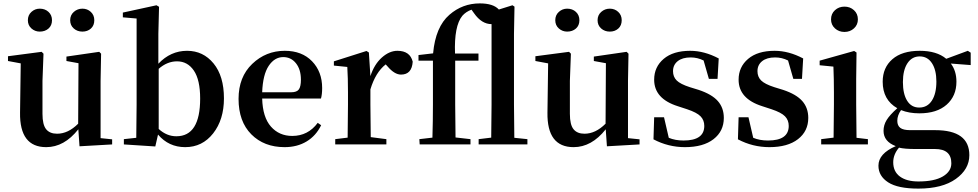

<svg xmlns="http://www.w3.org/2000/svg" viewBox="-20 -850 5753 1130"><path d="M535 -731Q535 -700 515 -682Q495 -664 465 -664Q435 -664 414 -682.5Q393 -701 393 -731Q393 -761 414.5 -780Q436 -799 465 -799Q494 -799 514.5 -780Q535 -761 535 -731ZM214 -664Q186 -664 165 -682.5Q144 -701 144 -731Q144 -761 165 -780Q186 -799 214 -799Q245 -799 265.5 -780Q286 -761 286 -731Q286 -700 265.5 -682Q245 -664 214 -664ZM572 -37 640 -30V0L448 11L441 -89Q358 16 252 16Q95 16 98 -187L102 -477L27 -491V-519L225 -545L236 -534L230 -374V-180Q230 -116 251.5 -89.5Q273 -63 316 -63Q381 -63 440 -122L442 -478L371 -491V-517L564 -545L575 -534L572 -374Z M914 -445V-91Q961 -48 1018 -48Q1158 -48 1158 -270Q1158 -380 1121 -434.5Q1084 -489 1022 -489Q964 -489 914 -445ZM912 -651V-475Q984 -551 1081 -551Q1176 -551 1237 -476.5Q1298 -402 1298 -271Q1298 -146 1234.5 -65Q1171 16 1070 16Q973 16 910 -58L894 12L709 0V-31L782 -39Q784 -155 784 -235V-741L703 -748V-776L901 -819L916 -810Z M1523 -307H1694Q1727 -307 1739 -324Q1751 -341 1751 -381Q1751 -441 1722 -477.5Q1693 -514 1647 -514Q1596 -514 1561.5 -462.5Q1527 -411 1523 -307ZM1869 -270H1523Q1526 -160 1574.5 -105Q1623 -50 1700 -50Q1793 -50 1850 -127L1870 -113Q1840 -51 1784.5 -17.5Q1729 16 1655 16Q1534 16 1459 -59.5Q1384 -135 1384 -268Q1384 -397 1464.5 -474Q1545 -551 1656 -551Q1757 -551 1816.5 -489.5Q1876 -428 1876 -332Q1876 -294 1869 -270Z M2151 -541 2160 -402Q2183 -472 2227.5 -511.5Q2272 -551 2319 -551Q2393 -551 2409 -487Q2404 -411 2340 -411Q2302 -411 2261 -459L2250 -471Q2190 -424 2160 -324V-235Q2160 -157 2162 -43L2254 -31V0H1953V-31L2026 -40Q2028 -154 2028 -235V-307Q2028 -392 2024 -456L1945 -464V-489L2137 -550Z M3007 -39 3084 -31V0H2797V-31L2871 -40Q2873 -166 2873 -235V-708Q2815 -708 2770 -772L2755 -793Q2722 -781 2701 -757Q2652 -697 2658 -535H2796V-493H2659V-235Q2659 -171 2661 -41L2749 -31V0H2450L2448 -31L2525 -40Q2528 -136 2528 -235V-493H2443V-526L2529 -536Q2543 -692 2625 -763Q2702 -830 2804 -830Q2883 -830 2916 -794L2996 -819L3008 -811L3005 -651V-235Q3005 -167 3007 -39Z M3639 -731Q3639 -700 3619 -682Q3599 -664 3569 -664Q3539 -664 3518 -682.5Q3497 -701 3497 -731Q3497 -761 3518.5 -780Q3540 -799 3569 -799Q3598 -799 3618.5 -780Q3639 -761 3639 -731ZM3318 -664Q3290 -664 3269 -682.5Q3248 -701 3248 -731Q3248 -761 3269 -780Q3290 -799 3318 -799Q3349 -799 3369.5 -780Q3390 -761 3390 -731Q3390 -700 3369.5 -682Q3349 -664 3318 -664ZM3676 -37 3744 -30V0L3552 11L3545 -89Q3462 16 3356 16Q3199 16 3202 -187L3206 -477L3131 -491V-519L3329 -545L3340 -534L3334 -374V-180Q3334 -116 3355.5 -89.5Q3377 -63 3420 -63Q3485 -63 3544 -122L3546 -478L3475 -491V-517L3668 -545L3679 -534L3676 -374Z M4040 -337 4092 -321Q4170 -295 4205 -255Q4240 -215 4240 -156Q4240 -78 4179.5 -31Q4119 16 4011 16Q3913 16 3826 -30L3830 -160H3888L3916 -39Q3954 -23 4003 -23Q4125 -23 4125 -109Q4125 -143 4103 -165.5Q4081 -188 4024 -207L3969 -225Q3830 -269 3830 -381Q3830 -456 3886 -503.5Q3942 -551 4042 -551Q4125 -551 4210 -506L4203 -386H4152L4121 -494Q4085 -512 4045 -512Q3996 -512 3968.5 -490Q3941 -468 3941 -431Q3941 -398 3962.5 -376.5Q3984 -355 4040 -337Z M4537 -337 4589 -321Q4667 -295 4702 -255Q4737 -215 4737 -156Q4737 -78 4676.5 -31Q4616 16 4508 16Q4410 16 4323 -30L4327 -160H4385L4413 -39Q4451 -23 4500 -23Q4622 -23 4622 -109Q4622 -143 4600 -165.5Q4578 -188 4521 -207L4466 -225Q4327 -269 4327 -381Q4327 -456 4383 -503.5Q4439 -551 4539 -551Q4622 -551 4707 -506L4700 -386H4649L4618 -494Q4582 -512 4542 -512Q4493 -512 4465.5 -490Q4438 -468 4438 -431Q4438 -398 4459.5 -376.5Q4481 -355 4537 -337Z M4871 -736Q4871 -769 4894 -790Q4917 -811 4950 -811Q4983 -811 5006 -790Q5029 -769 5029 -736Q5029 -704 5006 -683Q4983 -662 4950 -662Q4917 -662 4894 -683Q4871 -704 4871 -736ZM5021 -39 5088 -31V0H4813V-31L4886 -40Q4888 -154 4888 -235V-306Q4888 -383 4885 -458L4804 -466V-493L5007 -550L5021 -541L5019 -385V-235Q5019 -153 5021 -39Z M5390 -217Q5438 -217 5464.5 -258Q5491 -299 5491 -370Q5491 -438 5465 -478Q5439 -518 5393 -518Q5347 -518 5320.5 -477.5Q5294 -437 5294 -367Q5294 -297 5319 -257Q5344 -217 5390 -217ZM5483 27H5367Q5304 27 5271 19Q5237 59 5237 105Q5237 160 5276.5 189Q5316 218 5385 218Q5479 218 5529 188.5Q5579 159 5579 111Q5579 27 5483 27ZM5693 -540V-467L5576 -476Q5609 -433 5609 -369Q5609 -285 5551.5 -234Q5494 -183 5391 -183Q5330 -183 5283 -202Q5261 -171 5261 -139Q5261 -111 5278.5 -97.5Q5296 -84 5337 -84H5484Q5685 -84 5685 63Q5685 146 5605.5 203Q5526 260 5385 260Q5264 260 5207 223Q5150 186 5150 125Q5150 54 5252 10Q5180 -17 5180 -80Q5180 -114 5198.5 -144Q5217 -174 5261 -213Q5175 -262 5175 -369Q5175 -452 5232 -501.5Q5289 -551 5393 -551Q5493 -551 5549 -504L5676 -551Z"/></svg>

Font: Swei Spring CJKtc
Style: Bold
Weight: 700
Version: Version 1.021